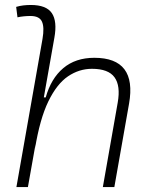

<svg xmlns="http://www.w3.org/2000/svg" viewBox="-20 -763 626 783"><path d="M399.4 0 460 -344.2Q472.2 -413.1 447 -447.8Q421.9 -482.4 355 -482.4Q302.7 -482.4 257.3 -451.7Q211.9 -420.9 177.2 -349.6Q142.6 -278.3 122.6 -156.2L125 -175.3L93.8 0H46.9L153.3 -604Q161.6 -651.9 151.1 -674.8Q140.6 -697.8 104.5 -697.8Q91.3 -697.8 77.9 -696.5Q64.5 -695.3 51.3 -692.4L45.9 -734.9Q60.5 -739.3 75.4 -741Q90.3 -742.7 105.5 -742.7Q168.9 -742.7 191.4 -709.5Q213.9 -676.3 201.7 -608.9L158.7 -365.7H166.5Q188 -442.9 238 -485.1Q288.1 -527.3 364.7 -527.3Q539.1 -527.3 506.3 -340.3L446.3 0Z"/></svg>

Font: Cascadia Mono ExtraLight
Style: Italic
Weight: 200
Italic angle: -10°
Monospace: yes
Designer: Aaron Bell
Foundry: Saja Typeworks
Version: Version 2404.023; ttfautohint (v1.8.4)